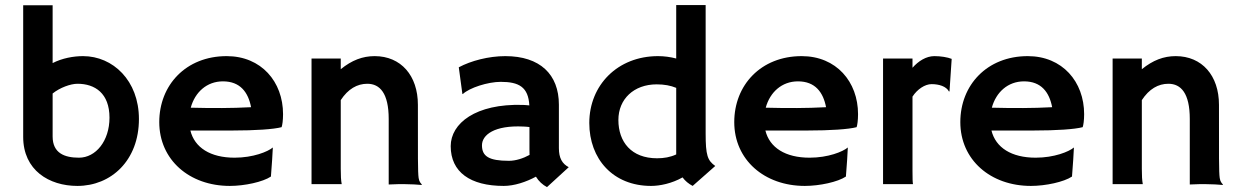

<svg xmlns="http://www.w3.org/2000/svg" viewBox="-20 -748 5043 780"><path d="M74.2 -191.9C74.2 -56.2 179.7 7.3 294.4 7.3C431.2 7.3 544.4 -95.7 544.4 -264.6C544.4 -420.9 438.5 -520 317.4 -520C278.8 -520 232.4 -511.7 193.8 -491.7V-726.6H74.2ZM193.8 -193.4V-368.2C223.6 -392.1 266.6 -407.7 294.9 -407.7C365.7 -407.7 424.8 -369.1 424.8 -270C424.8 -175.3 369.1 -107.4 300.8 -107.4C242.7 -107.4 193.8 -125.5 193.8 -193.4Z M627 -252C627 -98.6 749.5 7.3 913.6 7.3C973.6 7.3 1047.9 -8.8 1080.6 -30.8C1085 -86.9 1086.9 -117.2 1088.4 -148.9C1068.4 -131.8 1008.3 -107.4 933.1 -107.4C834.5 -107.4 770.5 -148.4 753.4 -217.8C794.4 -217.3 879.4 -217.8 925.3 -217.8C1016.1 -217.8 1091.8 -222.7 1124 -231.4C1127 -239.3 1129.9 -259.3 1129.9 -284.2C1129.9 -416 1041.5 -520 900.9 -520C734.9 -520 627 -401.9 627 -252ZM754.9 -310.5C772 -373.5 820.3 -417.5 885.7 -417.5C955.6 -417.5 988.3 -373.5 1000 -312.5C966.3 -310.5 912.1 -309.1 882.3 -309.1C853 -309.1 786.6 -309.1 754.9 -310.5Z M1245.6 0H1368.2C1365.2 -16.1 1364.3 -33.7 1364.3 -62.5V-341.3C1394 -386.7 1431.2 -407.7 1472.2 -407.7C1523.4 -407.7 1559.1 -369.1 1559.1 -264.6V1.5C1593.8 -0.5 1615.2 0 1621.1 0C1647.9 0 1678.2 2 1692.9 3.4L1693.8 1.5C1689.9 -3.4 1683.1 -8.3 1680.7 -24.9C1677.2 -48.8 1677.7 -111.8 1677.7 -322.3C1677.7 -440.9 1608.9 -520 1502 -520C1453.1 -520 1409.2 -503.4 1364.3 -466.8V-510.3H1245.6Z M1811 -154.3C1811 -48.8 1890.6 7.3 2026.4 7.3C2069.3 7.3 2117.7 -8.8 2157.2 -30.3C2168.9 -11.2 2184.1 2.4 2202.1 12.2L2290.5 -68.8C2264.2 -82.5 2250.5 -105.5 2250.5 -146V-322.8C2250.5 -445.8 2173.8 -520 2032.7 -520C1964.8 -520 1893.1 -501 1843.8 -474.6L1858.4 -366.7L1859.9 -365.7C1887.2 -391.6 1962.4 -415.5 2014.2 -415.5C2087.9 -415.5 2126.5 -394.5 2130.4 -319.8C2122.6 -320.8 2111.8 -321.3 2104 -321.8C1912.1 -327.6 1811 -246.6 1811 -154.3ZM1938 -157.7C1938 -200.2 1988.8 -239.7 2106.4 -233.9C2116.2 -233.4 2124 -232.9 2130.9 -231.9V-141.6C2130.9 -133.8 2130.9 -126 2131.3 -118.7C2105.5 -104.5 2075.2 -94.7 2047.4 -94.7C1965.8 -94.7 1938 -113.3 1938 -157.7Z M2374 -248.5C2374 -102.5 2470.2 7.3 2625 7.3C2660.2 7.3 2709 -2.4 2752.9 -27.3C2763.7 -12.7 2777.3 -1.5 2793.9 7.3L2885.7 -73.7C2854 -96.2 2846.7 -117.7 2846.7 -205.6V-727.5H2727.1V-510.3C2703.6 -516.6 2677.7 -520 2653.3 -520C2488.8 -520 2374 -401.9 2374 -248.5ZM2492.2 -260.7C2492.2 -345.2 2554.7 -405.3 2647.9 -405.3C2678.7 -405.3 2704.6 -400.4 2727.1 -391.1V-134.3V-120.6C2703.1 -109.4 2677.2 -105 2649.4 -105C2544.9 -105 2492.2 -171.4 2492.2 -260.7Z M2962.9 -252C2962.9 -98.6 3085.4 7.3 3249.5 7.3C3309.6 7.3 3383.8 -8.8 3416.5 -30.8C3420.9 -86.9 3422.9 -117.2 3424.3 -148.9C3404.3 -131.8 3344.2 -107.4 3269 -107.4C3170.4 -107.4 3106.4 -148.4 3089.4 -217.8C3130.4 -217.3 3215.3 -217.8 3261.2 -217.8C3352.1 -217.8 3427.7 -222.7 3460 -231.4C3462.9 -239.3 3465.8 -259.3 3465.8 -284.2C3465.8 -416 3377.4 -520 3236.8 -520C3070.8 -520 2962.9 -401.9 2962.9 -252ZM3090.8 -310.5C3107.9 -373.5 3156.2 -417.5 3221.7 -417.5C3291.5 -417.5 3324.2 -373.5 3335.9 -312.5C3302.2 -310.5 3248 -309.1 3218.3 -309.1C3189 -309.1 3122.6 -309.1 3090.8 -310.5Z M3567.4 0H3689C3687.5 -8.3 3687 -21.5 3687 -54.7V-355.5C3706.5 -385.7 3737.8 -406.2 3764.6 -406.2C3794.4 -406.2 3824.2 -397.5 3835.4 -376L3837.4 -377.4L3846.2 -508.8C3829.1 -515.6 3801.8 -520 3775.9 -520C3742.7 -520 3710.9 -500 3687 -472.7V-510.3H3567.4Z M3881.3 -252C3881.3 -98.6 4003.9 7.3 4168 7.3C4228 7.3 4302.2 -8.8 4335 -30.8C4339.4 -86.9 4341.3 -117.2 4342.8 -148.9C4322.8 -131.8 4262.7 -107.4 4187.5 -107.4C4088.9 -107.4 4024.9 -148.4 4007.8 -217.8C4048.8 -217.3 4133.8 -217.8 4179.7 -217.8C4270.5 -217.8 4346.2 -222.7 4378.4 -231.4C4381.3 -239.3 4384.3 -259.3 4384.3 -284.2C4384.3 -416 4295.9 -520 4155.3 -520C3989.3 -520 3881.3 -401.9 3881.3 -252ZM4009.3 -310.5C4026.4 -373.5 4074.7 -417.5 4140.1 -417.5C4210 -417.5 4242.7 -373.5 4254.4 -312.5C4220.7 -310.5 4166.5 -309.1 4136.7 -309.1C4107.4 -309.1 4041 -309.1 4009.3 -310.5Z M4500 0H4622.6C4619.6 -16.1 4618.7 -33.7 4618.7 -62.5V-341.3C4648.4 -386.7 4685.5 -407.7 4726.6 -407.7C4777.8 -407.7 4813.5 -369.1 4813.5 -264.6V1.5C4848.1 -0.5 4869.6 0 4875.5 0C4902.3 0 4932.6 2 4947.3 3.4L4948.2 1.5C4944.3 -3.4 4937.5 -8.3 4935.1 -24.9C4931.6 -48.8 4932.1 -111.8 4932.1 -322.3C4932.1 -440.9 4863.3 -520 4756.3 -520C4707.5 -520 4663.6 -503.4 4618.7 -466.8V-510.3H4500Z"/></svg>

Font: HammersmithOne
Style: Regular
Weight: 400
Designer: Nicole Fally
Foundry: Nicole Fally
Version: Version 1.003